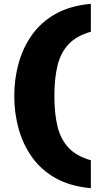

<svg xmlns="http://www.w3.org/2000/svg" viewBox="-20 -770 535 1010"><path d="M55 -265Q55 -353 77.5 -435.5Q100 -518 148 -586Q196 -654 272.5 -697Q349 -740 458 -750V-603Q383 -582 341 -537.5Q299 -493 282.5 -425Q266 -357 266 -265Q266 -173 282.5 -105Q299 -37 341 7.5Q383 52 458 73V220Q349 210 272.5 167Q196 124 148 56Q100 -12 77.5 -94.5Q55 -177 55 -265Z"/></svg>

Font: Georama Extra Expanded ExtraBold
Style: Regular
Weight: 800
Width: 8
Designer: Jean-Baptiste Levee
Foundry: Production Type
Version: Version 1.000